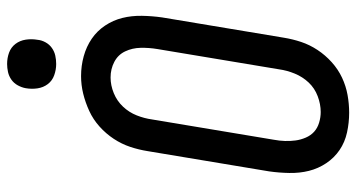

<svg xmlns="http://www.w3.org/2000/svg" viewBox="-251 -743 1002 540"><g transform="rotate(-90 250.0 -473.0)"><path d="M203 8Q175 8 147.5 2Q120 -4 98 -19Q76 -34 61 -56.5Q46 -79 39.5 -105Q33 -131 33.5 -160Q34 -189 38 -217L95 -559Q99 -584 107 -608Q115 -632 129.5 -654Q144 -676 164 -694Q184 -712 208 -723Q232 -734 256.5 -740Q281 -746 306 -746Q335 -746 362 -738.5Q389 -731 411 -716Q433 -701 448 -678.5Q463 -656 469.5 -630Q476 -604 475.5 -575Q475 -546 471 -518L414 -176Q410 -151 402 -127Q394 -103 379.5 -81Q365 -59 345 -41Q325 -23 301.5 -12Q278 -1 253 3.5Q228 8 203 8ZM205 -72Q227 -72 249.5 -80.5Q272 -89 288 -106Q304 -123 313 -145Q322 -167 325 -189L382 -531Q386 -555 385.5 -578.5Q385 -602 375.5 -622Q366 -642 346 -652.5Q326 -663 302 -663Q280 -663 258 -654Q236 -645 220 -628Q204 -611 195.5 -589.5Q187 -568 184 -546L127 -204Q124 -188 123.5 -172.5Q123 -157 125 -142.5Q127 -128 133 -114Q139 -100 149.5 -90.5Q160 -81 175 -76.5Q190 -72 205 -72ZM340 -816Q324 -816 308.5 -821.5Q293 -827 283.5 -839.5Q274 -852 271.5 -868.5Q269 -885 272 -902Q274 -913 280 -924Q286 -935 296 -942Q306 -949 317.5 -951.5Q329 -954 340 -954Q357 -954 372 -948.5Q387 -943 396.5 -930.5Q406 -918 408.5 -901.5Q411 -885 408 -868Q407 -857 401 -846Q395 -835 385 -828Q375 -821 363.5 -818.5Q352 -816 340 -816Z"/></g></svg>

Font: Iosevka Curly Slab MdObl
Style: Regular
Weight: 500
Italic angle: -9°
Monospace: yes
Designer: Belleve Invis
Foundry: Belleve Invis
Version: Version 11.0.0; ttfautohint (v1.8.3)